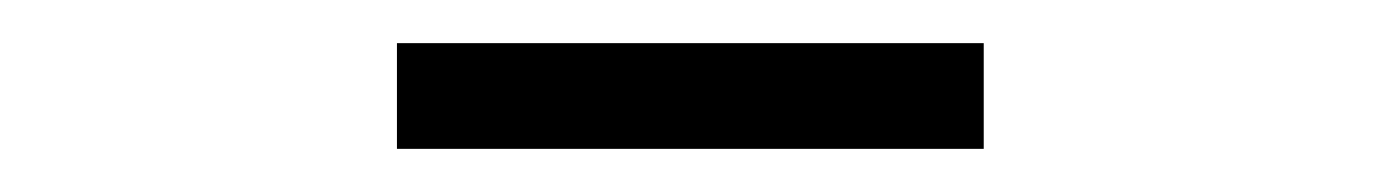

<svg xmlns="http://www.w3.org/2000/svg" viewBox="-20 -714 640 89"><path d="M164 -645V-694H436V-645Z"/></svg>

Font: IBM Plex Sans Light
Style: Regular
Weight: 300
Designer: Mike Abbink, Paul van der Laan, Pieter van Rosmalen
Foundry: Bold Monday
Version: Version 3.0